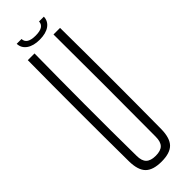

<svg xmlns="http://www.w3.org/2000/svg" viewBox="-297 -909 930 930"><g transform="rotate(-45 167.5 -444.0)"><path d="M168 6Q110 6 84 -20Q58 -46 57 -106Q54 -453 57 -800H103Q101 -626 100.5 -450Q100 -274 102 -100Q102 -65 118 -49.5Q134 -34 168 -34Q202 -34 217.5 -49.5Q233 -65 233 -100Q234 -274 234 -450Q234 -626 233 -800H278Q281 -453 278 -106Q277 -46 251.5 -20Q226 6 168 6ZM75 -894H108Q109 -857 168 -857Q227 -857 228 -894H261Q260 -864 235.5 -846.5Q211 -829 168 -829Q126 -829 101 -846.5Q76 -864 75 -894Z"/></g></svg>

Font: Big Shoulders Display Light
Style: Regular
Weight: 300
Designer: Patric King
Foundry: XO Type Co
Version: Version 1.000; ttfautohint (v1.8.2)